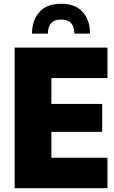

<svg xmlns="http://www.w3.org/2000/svg" viewBox="-20 -985 595 1005"><path d="M299.8 -965.3C250.5 -965.3 212.9 -951.2 187 -922.4C160.6 -893.6 147.5 -856 147.5 -809.1H231C231 -858.4 253.9 -882.8 299.8 -882.8C346.2 -882.8 369.1 -858.4 369.1 -809.1H451.2C451.2 -856 438.5 -893.6 412.6 -922.4C386.7 -951.2 349.1 -965.3 299.8 -965.3ZM249 -159.2V-294.9H515.1V-440.9H249V-576.2H542.5V-735.8H56.6V0H542.5V-159.2Z"/></svg>

Font: Estedad Black
Style: Regular
Weight: 900
Designer: Amin Abedi
Version: Version 7.3